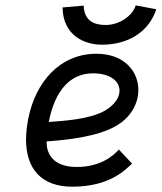

<svg xmlns="http://www.w3.org/2000/svg" viewBox="-20 -702 612 727"><path d="M380.4 -607.4C335 -607.4 298.8 -623.5 296.9 -680.7L216.8 -673.8C218.8 -564 304.2 -532.7 365.7 -532.7C464.8 -532.7 543.5 -580.6 571.8 -667L493.7 -681.6C483.4 -643.6 433.1 -607.4 380.4 -607.4ZM164.6 -240.2C188.5 -362.8 248.5 -424.3 331.5 -424.3C397.9 -424.3 432.6 -394.5 432.6 -358.9C432.6 -333.5 415 -305.7 378.4 -283.7C322.8 -250.5 220.7 -244.1 164.6 -240.2ZM345.2 -498.5C207 -498.5 114.3 -391.6 86.9 -252C81.5 -224.1 78.6 -197.8 78.6 -173.8C78.6 -64.5 134.8 4.9 253.9 4.9C397 4.9 455.6 -60.5 480 -82.5L430.2 -135.7C406.2 -109.4 357.9 -69.8 270.5 -69.8C175.8 -69.8 156.7 -126 156.7 -161.1V-166.5C227.1 -171.9 349.6 -182.6 424.3 -228C477.5 -260.7 503.9 -312 503.9 -361.3C503.9 -432.1 450.2 -498.5 345.2 -498.5Z"/></svg>

Font: Fantasque Sans Mono
Style: RegItalic
Weight: 400
Italic angle: -11°
Monospace: yes
Designer: Jany Belluz
Version: Version 1.6.3